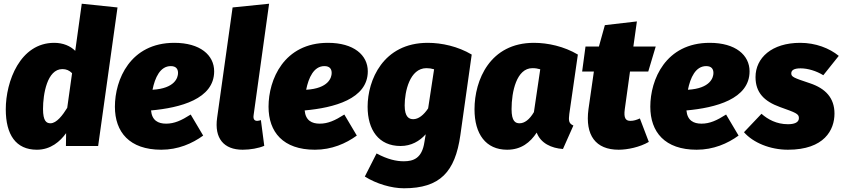

<svg xmlns="http://www.w3.org/2000/svg" viewBox="-20 -784 4524 1031"><path d="M419 -764 384 -511C358 -537 319 -554 271 -554C88 -554 11 -347 11 -197C11 -61 65 20 178 20C253 20 303 -25 335 -69L334 0H507L611 -744ZM315 -413C336 -413 352 -406 367 -391L341 -205C317 -166 284 -122 251 -122C230 -122 211 -133 211 -199C211 -278 233 -413 315 -413Z M1130 -401C1130 -488 1055 -554 916 -554C679 -554 597 -356 597 -211C597 -75 675 20 846 20C936 20 1012 -13 1071 -56L1004 -169C954 -137 916 -120 872 -120C829 -120 796 -137 791 -191C947 -205 1130 -252 1130 -401ZM799 -302C812 -367 840 -429 897 -429C926 -429 936 -413 936 -392C936 -368 920 -309 799 -302Z M1425 -764 1229 -744 1146 -152C1130 -41 1182 20 1283 20C1324 20 1369 12 1399 -1L1381 -139C1374 -137 1367 -135 1361 -135C1348 -135 1338 -142 1342 -167Z M1955 -401C1955 -488 1880 -554 1741 -554C1504 -554 1422 -356 1422 -211C1422 -75 1500 20 1671 20C1761 20 1837 -13 1896 -56L1829 -169C1779 -137 1741 -120 1697 -120C1654 -120 1621 -137 1616 -191C1772 -205 1955 -252 1955 -401ZM1624 -302C1637 -367 1665 -429 1722 -429C1751 -429 1761 -413 1761 -392C1761 -368 1745 -309 1624 -302Z M2277 -554C2036 -554 1954 -352 1954 -211C1954 -87 2013 0 2131 0C2188 0 2233 -26 2266 -63L2259 -21C2246 67 2199 82 2148 82C2108 82 2062 72 2002 40L1939 164C2001 203 2082 227 2149 227C2343 227 2424 139 2452 -58L2513 -491C2439 -535 2352 -554 2277 -554ZM2270 -418C2285 -418 2296 -416 2311 -412L2279 -202C2255 -166 2227 -144 2199 -144C2177 -144 2153 -155 2153 -218C2153 -292 2180 -418 2270 -418Z M2847 -554C2611 -554 2528 -354 2528 -197C2528 -64 2589 20 2703 20C2779 20 2827 -19 2862 -72C2883 -15 2941 12 3003 16L3059 -110C3033 -121 3033 -138 3037 -172L3083 -491C3009 -535 2922 -554 2847 -554ZM2839 -418C2855 -418 2866 -416 2881 -412L2847 -182C2823 -141 2796 -122 2770 -122C2748 -122 2727 -132 2727 -198C2727 -292 2754 -418 2839 -418Z M3365 -135C3341 -135 3328 -148 3335 -198L3363 -400H3461L3501 -534H3381L3400 -669L3228 -649L3196 -534H3124L3106 -400H3169L3140 -198C3121 -57 3179 20 3302 20C3350 20 3416 6 3464 -22L3416 -148C3398 -140 3383 -135 3365 -135Z M4005 -401C4005 -488 3930 -554 3791 -554C3554 -554 3472 -356 3472 -211C3472 -75 3550 20 3721 20C3811 20 3887 -13 3946 -56L3879 -169C3829 -137 3791 -120 3747 -120C3704 -120 3671 -137 3666 -191C3822 -205 4005 -252 4005 -401ZM3674 -302C3687 -367 3715 -429 3772 -429C3801 -429 3811 -413 3811 -392C3811 -368 3795 -309 3674 -302Z M4277 -554C4124 -554 4037 -473 4037 -370C4037 -287 4083 -240 4169 -209C4253 -179 4270 -173 4270 -150C4270 -125 4243 -117 4211 -117C4150 -117 4103 -143 4069 -173L3975 -74C4024 -18 4115 20 4211 20C4407 20 4461 -87 4461 -174C4461 -258 4413 -309 4329 -337C4242 -366 4229 -371 4229 -390C4229 -406 4242 -417 4279 -417C4318 -417 4364 -403 4401 -380L4484 -484C4434 -525 4360 -554 4277 -554Z"/></svg>

Font: Fira Sans Heavy
Style: Italic
Weight: 900
Italic angle: -8°
Designer: bBox Type GmbH & Carrois Corporate GbR & Edenspiekermann AG
Foundry: bBox Type GmbH & Carrois Corporate GbR & Edenspiekermann AG
Version: Version 4.301;PS 004.301;hotconv 1.0.88;makeotf.lib2.5.64775